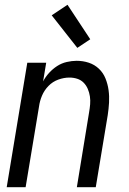

<svg xmlns="http://www.w3.org/2000/svg" viewBox="-20 -782 540 802"><path d="M8 0 94 -520H173L160 -442Q170 -461 185 -477.5Q200 -494 218.5 -506Q237 -518 258.5 -523Q280 -528 300 -528Q327 -528 351 -520Q375 -512 393 -495Q411 -478 420.5 -454.5Q430 -431 433.5 -405.5Q437 -380 435.5 -353.5Q434 -327 430 -301L380 0H301L352 -312Q355 -329 356.5 -346Q358 -363 355.5 -379.5Q353 -396 346.5 -411Q340 -426 329 -437Q318 -448 302.5 -453Q287 -458 270 -458Q247 -458 223.5 -449.5Q200 -441 182.5 -423Q165 -405 155.5 -382.5Q146 -360 143 -337L87 0ZM303 -582 196 -718 262 -762 357 -618Z"/></svg>

Font: Iosevka Term Oblique
Style: Regular
Weight: 400
Italic angle: -9°
Monospace: yes
Designer: Belleve Invis
Foundry: Belleve Invis
Version: Version 31.4.0